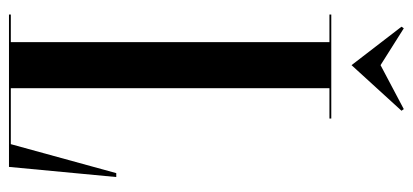

<svg xmlns="http://www.w3.org/2000/svg" viewBox="-260 -638 898 417"><g transform="rotate(90 188.5 -429.0)"><path d="M216.5 -857.5 121 -807 41 -857.5 37.5 -852.5 121 -744 220 -852.5ZM292.6 -4H171V-696H237V-700H11V-696H71V-4H11V0H342L364 -233H355.5Z"/></g></svg>

Font: Picaflor 96 pt
Style: Regular
Weight: 400
Designer: Ariel Martín Pérez
Foundry: Tunera Type Foundry
Version: Version 1.000;hotconv 1.0.109;makeotfexe 2.5.65596